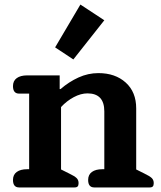

<svg xmlns="http://www.w3.org/2000/svg" viewBox="-20 -823 707 843"><path d="M222 -615 333 -803 438 -734 302 -562ZM37 -33Q37 -56 53.5 -68Q70 -80 99 -80H108V-412H64Q37 -412 37 -445Q37 -468 53.5 -480Q70 -492 99 -492H242V-432H246Q283 -464 325 -483Q367 -502 412 -502Q486 -502 532 -460.5Q578 -419 578 -347V-79L614 -61Q637 -50 646 -41.5Q655 -33 655 -19Q655 -9 651 -4.5Q647 0 637 0H394Q367 0 367 -33Q367 -56 383.5 -68Q400 -80 429 -80H438V-334Q438 -413 364 -413Q335 -413 304 -396.5Q273 -380 248 -353V-79L284 -61Q307 -50 316 -41.5Q325 -33 325 -19Q325 -9 321 -4.5Q317 0 307 0H64Q37 0 37 -33Z"/></svg>

Font: Maitree
Style: Bold
Weight: 700
Designer: CadsonDemak Team
Foundry: CadsonDemak
Version: Version 1.002